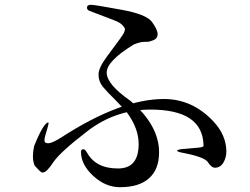

<svg xmlns="http://www.w3.org/2000/svg" viewBox="-20 -781 1040 799"><path d="M342 -749Q342 -740 352 -736L454 -697Q478 -688 489 -677Q500 -665 500 -660Q500 -654 495 -643Q489 -631 426 -547Q390 -499 390 -471Q390 -442 408 -420Q426 -398 462 -363Q497 -327 509 -312Q557 -246 557 -182Q557 -80 472 -80H469Q379 -80 342 -146Q334 -160 327 -160Q317 -160 317 -149Q317 -96 368 -49Q419 -2 479 -2Q559 -2 600 -39Q642 -76 642 -147Q642 -260 522 -362Q424 -430 424 -479Q424 -527 537 -596Q564 -607 582 -607H593Q602 -607 619 -614Q636 -621 636 -639Q636 -657 613 -689Q590 -722 482 -741Q375 -761 358 -761Q342 -761 342 -749ZM827 -175Q827 -169 810 -167Q793 -165 755 -162Q718 -160 717 -154Q717 -149 746 -144Q833 -127 846 -105Q860 -83 875 -83H876Q907 -84 919 -127Q922 -139 922 -152Q921 -220 867 -277Q780 -369 662 -369Q483 -369 238 -211Q198 -185 181 -185Q165 -184 165 -197Q165 -209 174 -236Q182 -263 182 -267Q182 -272 181 -272Q160 -268 122 -173Q117 -150 117 -130Q117 -109 124 -92Q150 -63 155 -63Q161 -63 161 -64Q174 -64 202 -106Q230 -148 346 -237Q462 -325 606 -325Q824 -325 827 -176Z"/></svg>

Font: Sawarabi Mincho
Style: Regular
Weight: 400
Version: Version 1.082; ttfautohint (v1.8.4.7-5d5b)